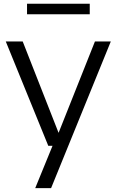

<svg xmlns="http://www.w3.org/2000/svg" viewBox="-20 -758 606 998"><path d="M231 0 10 -542.5H98L284.5 -67.5L473.5 -542.5H556L245.5 220H163L253 0ZM120.5 -684V-738.5H446.5V-684Z"/></svg>

Font: Encode Sans SmExp
Style: Regular
Weight: 400
Width: 6
Designer: Multiple Designers
Foundry: Impallari Type
Version: Version 3.002; ttfautohint (v1.8.3) -l 8 -r 50 -G 200 -x 14 